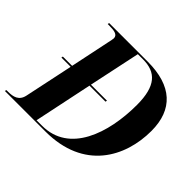

<svg xmlns="http://www.w3.org/2000/svg" viewBox="-193 -920 1126 1126"><g transform="rotate(45 370.0 -357.0)"><path d="M-29 0H308C625 0 745 -224 745 -442C745 -619 643 -714 442 -714H122L120 -704H133C175 -704 205 -699 205 -670C205 -662 201 -648 198 -632L146 -383H69L67 -373H144L80 -70C69 -18 29 -10 -12 -10H-26ZM270 -10H224L300 -373H433L435 -383H302L370 -704H413C520 -704 577 -646 577 -490C577 -253 495 -10 270 -10Z"/></g></svg>

Font: Noto Serif Display
Style: Bold Italic
Weight: 700
Italic angle: -12°
Designer: Monotype Design Team
Foundry: Monotype Imaging Inc.
Version: Version 2.009